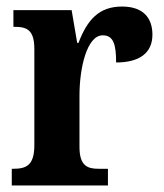

<svg xmlns="http://www.w3.org/2000/svg" viewBox="-20 -567 500 587"><path d="M16 0H310V-51H282C248 -51 223 -59 223 -118V-275C223 -360 246 -459 294 -459C327 -459 335 -431 335 -376C405 -376 446 -404 446 -461C446 -512 418 -547 353 -547C283 -547 247 -507 220 -436H216L199 -536H21V-485H24C62 -485 85 -476 85 -417V-123C85 -60 59 -51 20 -51H16Z"/></svg>

Font: Noto Serif Georgian Condensed Bold
Style: Regular
Weight: 700
Width: 3
Designer: Monotype Design Team, Akaki Razmadze
Foundry: Google LLC
Version: Version 2.003